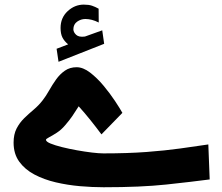

<svg xmlns="http://www.w3.org/2000/svg" viewBox="-20 -808 957 828"><path d="M273.9 -616.7Q257.3 -630.4 249.3 -646.2Q241.2 -662.1 241.2 -687.5Q241.2 -731.4 271.7 -759.8Q302.2 -788.1 341.3 -788.1Q362.8 -788.1 376.7 -783.4Q390.6 -778.8 405.3 -770.5L405.8 -710.9Q376 -726.1 348.1 -726.1Q329.1 -726.1 312.7 -714.6Q296.4 -703.1 296.4 -681.2Q296.9 -668.5 308.6 -657.7Q320.3 -647 345.7 -650.4Q346.2 -650.4 349.1 -651.4L420.9 -677.2L429.2 -619.1L232.4 -541.5L224.1 -597.7ZM425.8 -146.5Q531.2 -146.5 612.1 -152.6Q692.9 -158.7 757.3 -167.7Q821.8 -176.8 878.4 -185.1L884.3 -34.2Q806.2 -23.9 697 -12.2Q587.9 -0.5 426.8 -0.5Q378.4 -0.5 325 -5.1Q271.5 -9.8 220.5 -21.7Q169.4 -33.7 128.4 -55.4Q87.4 -77.1 63 -110.8Q38.6 -144.5 38.6 -192.9Q38.6 -228.5 51.5 -253.7Q64.5 -278.8 84.2 -298.1Q104 -317.4 125.5 -335.4Q147 -353.5 163.6 -375Q178.2 -393.6 191.9 -418Q205.6 -442.4 221.9 -465.3Q238.3 -488.3 259.8 -503.2Q281.2 -518.1 310.5 -518.1Q338.4 -518.1 368.7 -494.9Q398.9 -471.7 426.8 -438.2Q454.6 -404.8 476.1 -372.3Q497.6 -339.8 507.8 -321.3L417.5 -228.5Q395 -258.8 369.6 -290.5Q344.2 -322.3 319.3 -349.6Q304.2 -325.7 292 -307.6Q279.8 -289.6 260.7 -267.6Q244.1 -248 224.9 -235.6Q205.6 -223.1 191.9 -216.1Q178.2 -209 178.2 -205.1Q178.2 -197.3 197.5 -189.2Q216.8 -181.2 247.3 -173.6Q277.8 -166 312 -159.9Q346.2 -153.8 376.7 -150.1Q407.2 -146.5 425.8 -146.5Z"/></svg>

Font: Vazirmatn UI Black
Style: Regular
Weight: 900
Designer: Saber Rastikerdar
Foundry: Saber Rastikerdar
Version: Version 33.003